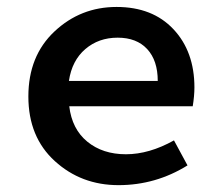

<svg xmlns="http://www.w3.org/2000/svg" viewBox="-20 -523 640 555"><path d="M436 -289.1Q436 -348.1 405.5 -381.1Q375 -414.1 320.1 -414.1Q265.1 -414.1 226.6 -381.1Q188 -348.1 179.2 -289.1ZM542 -270Q542 -246.1 537.1 -215.8H180.2Q188 -149.9 232.4 -113.5Q276.9 -77.1 344 -77.1Q411.1 -77.1 482.9 -117.2L522 -44.9Q430.2 12.2 322.5 12.2Q214.8 12.2 138.4 -57.4Q62 -127 62 -244.1Q62 -361.3 137.5 -432.1Q212.9 -502.9 316.9 -502.9Q420.9 -502.9 481.4 -438.5Q542 -374 542 -270Z"/></svg>

Font: SourceCodePro-Semibold
Style: Regular
Weight: 600
Monospace: yes
Designer: Paul D. Hunt
Foundry: Adobe Systems Incorporated
Version: Version 1.009;PS 1.000;hotconv 1.0.70;makeotf.lib2.5.5900